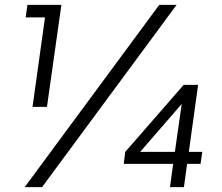

<svg xmlns="http://www.w3.org/2000/svg" viewBox="-20 -765 907 785"><path d="M113 -328H172L231 -745H92L85 -694H164ZM81 0H152L702 -745H631ZM486 -95H688L675 0H732L745 -95H800L807 -144H752L790 -418H731L492 -144ZM553 -144 723 -340 695 -144Z"/></svg>

Font: Mluvka Light
Style: Italic
Weight: 300
Italic angle: -8°
Designer: Modified by Jiří Krblich, Original typeface by Gumpita Rahayu
Foundry: Gumpita Rahayu & Jiří Krblich
Version: Version 2.000;Glyphs 3.1.1 (3134)